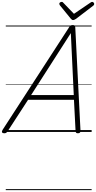

<svg xmlns="http://www.w3.org/2000/svg" viewBox="-61 -1395 1016 2030"><path d="M-17 14Q-33 14 -38.5 5Q-44 -4 -35 -20L671 -1109Q679 -1121 687 -1125.5Q695 -1130 709 -1130Q722 -1130 728 -1124.5Q734 -1119 735 -1103L790 -14Q791 0 784.5 7Q778 14 763 14Q749 14 744 8.5Q739 3 738 -10L721 -340H236L21 -9Q11 5 4 9.5Q-3 14 -17 14ZM268 -390H719L688 -1045ZM913 -1375Q922 -1375 928.5 -1368Q935 -1361 935 -1354Q935 -1348 933 -1344Q931 -1340 926 -1336L743 -1196Q733 -1190 726 -1186.5Q719 -1183 711 -1183Q704 -1183 699 -1187Q694 -1191 687 -1198L572 -1339Q569 -1344 567.5 -1348Q566 -1352 566 -1355Q566 -1365 575 -1370Q584 -1375 591 -1375Q598 -1375 601.5 -1372.5Q605 -1370 609 -1365L721 -1249L892 -1365Q899 -1370 903.5 -1372.5Q908 -1375 913 -1375ZM0 605H908V615H0ZM0 -20H908V0H0ZM0 -505H908V-500H0ZM0 -1125H908V-1115H0Z"/></svg>

Font: Playwrite CU Guides
Style: Regular
Weight: 400
Designer: Veronika Burian, José Scaglione
Foundry: TypeTogether
Version: Version 1.003